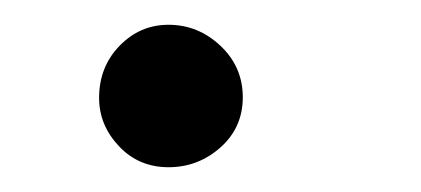

<svg xmlns="http://www.w3.org/2000/svg" viewBox="-20 -137 340 155"><path d="M116 -2Q92 -2 76 -19Q60 -36 60 -58Q60 -83 76.5 -100Q93 -117 116 -117Q140 -117 158 -100Q176 -83 176 -58.5Q176 -34 158 -18Q140 -2 116 -2Z"/></svg>

Font: FifthLeg
Style: Bold
Weight: 700
Designer: Jakub Steiner
Version: Version 1.0